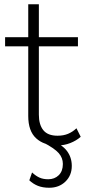

<svg xmlns="http://www.w3.org/2000/svg" viewBox="-20 -675 400 904"><path d="M340 -71 360 -31Q340 -13 311 -1.5Q282 10 249 10Q187 10 150 -24Q113 -58 113 -129V-457H4V-500H113V-655H163V-500H347V-457H163V-135Q163 -88 184 -62Q205 -36 251 -36Q279 -36 300.5 -45Q322 -54 340 -71ZM184 -4 217 -17Q272 5 295 35.5Q318 66 318 106Q318 151 288 180Q258 209 212 209Q181 209 158.5 200Q136 191 118 174L131 137Q148 153 165.5 161Q183 169 207 169Q237 169 256.5 150Q276 131 276 97Q276 68 256 45.5Q236 23 184 -4Z"/></svg>

Font: Prodigy Sans Light
Style: Regular
Weight: 300
Designer: Wei Huang
Foundry: Wei Huang
Version: Version 1.003; ttfautohint (v1.8.3)